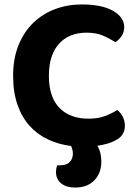

<svg xmlns="http://www.w3.org/2000/svg" viewBox="-20 -644 614 864"><path d="M539 -522Q539 -499 527 -481.5Q515 -464 499 -454Q473 -471 442.5 -484Q412 -497 370 -497Q290 -497 245 -446.5Q200 -396 200 -303Q200 -207 247.5 -158.5Q295 -110 378 -110Q421 -110 451.5 -121.5Q482 -133 508 -149Q523 -137 532.5 -118.5Q542 -100 542 -77Q542 -57 531.5 -39.5Q521 -22 495 -10Q482 -3 463 2.5Q444 8 418 12Q428 29 432 46.5Q436 64 436 84Q436 135 404.5 167.5Q373 200 318 200Q279 200 255.5 181.5Q232 163 232 129Q232 115 237 100H248Q280 100 294 85Q308 70 308 47Q308 32 300 13Q244 6 196 -16.5Q148 -39 113 -78Q78 -117 58.5 -173Q39 -229 39 -303Q39 -381 63.5 -441Q88 -501 130 -541.5Q172 -582 228 -603Q284 -624 348 -624Q439 -624 489 -595Q539 -566 539 -522Z"/></svg>

Font: Baloo Paaji 2
Style: Bold
Weight: 700
Designer: Shuchita Grover, Noopur Datye and Ek Type
Foundry: Ek Type
Version: Version 1.640;hotconv 1.0.111;makeotfexe 2.5.65597; ttfautoh